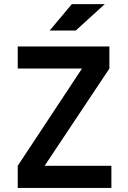

<svg xmlns="http://www.w3.org/2000/svg" viewBox="-20 -921 626 941"><path d="M66.9 0H525.9V-108.4H198.7L516.1 -585V-693.4H66.9V-585H381.8L66.9 -108.4ZM223.6 -771.5H351.6L493.7 -900.9H332Z"/></svg>

Font: Cascadia Code PL SemiBold
Style: Regular
Weight: 600
Monospace: yes
Designer: Aaron Bell
Foundry: Saja Typeworks
Version: Version 2404.023